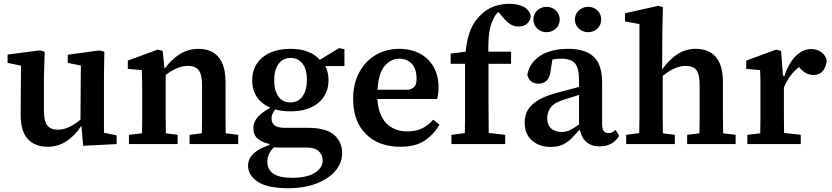

<svg xmlns="http://www.w3.org/2000/svg" viewBox="-20 -761 4394 1014"><path d="M419 9 410 -97Q376 -45 331.5 -15.5Q287 14 231 14Q164 14 126 -27.5Q88 -69 89 -163L91 -414L20 -429V-473L191 -495L216 -488L212 -358V-175Q212 -121 230 -98.5Q248 -76 285 -76Q315 -76 346 -90.5Q377 -105 405 -129L407 -415L338 -429V-472L506 -495L531 -488L529 -358V-60L596 -46V0Z M661 0V-49L730 -57Q731 -95 731 -137Q731 -179 731 -213V-267Q731 -305 730.5 -332.5Q730 -360 729 -391L655 -397V-441L813 -499L839 -492L849 -399H850Q885 -447 929.5 -475Q974 -503 1028 -503Q1097 -503 1134 -459.5Q1171 -416 1171 -327V-213Q1171 -178 1171 -136.5Q1171 -95 1172 -57L1238 -49V0H981V-49L1046 -57Q1047 -95 1047 -136.5Q1047 -178 1047 -213V-311Q1047 -367 1029.5 -390Q1012 -413 973 -413Q917 -413 855 -365V-213Q855 -179 855 -137Q855 -95 856 -57L918 -49V0Z M1392 94Q1392 134 1423.5 156Q1455 178 1522 178Q1602 178 1643 151.5Q1684 125 1684 87Q1684 56 1663 37Q1642 18 1595 18H1473Q1460 18 1449 18Q1438 18 1427 17Q1392 49 1392 94ZM1513 -220Q1555 -220 1578 -252.5Q1601 -285 1601 -340Q1601 -393 1578.5 -424Q1556 -455 1515 -455Q1474 -455 1451 -423.5Q1428 -392 1428 -338Q1428 -283 1450 -251.5Q1472 -220 1513 -220ZM1514 -173Q1468 -173 1434 -183Q1414 -160 1414 -135Q1414 -111 1430.5 -98.5Q1447 -86 1484 -86H1606Q1701 -86 1744 -49Q1787 -12 1787 49Q1787 99 1751.5 141Q1716 183 1652 208Q1588 233 1501 233Q1393 233 1341.5 199Q1290 165 1290 114Q1290 42 1403 5V-1Q1363 -9 1340.5 -29Q1318 -49 1318 -84Q1318 -116 1340.5 -142Q1363 -168 1408 -192Q1362 -212 1337 -248.5Q1312 -285 1312 -337Q1312 -413 1366.5 -458Q1421 -503 1514 -503Q1570 -503 1608.5 -487Q1647 -471 1669 -445L1771 -507L1799 -501V-412H1698Q1715 -380 1715 -338Q1715 -263 1661.5 -218Q1608 -173 1514 -173Z M2088 -451Q2045 -451 2012 -413.5Q1979 -376 1974 -287H2137Q2163 -293 2171.5 -307Q2180 -321 2180 -344Q2180 -397 2155 -424Q2130 -451 2088 -451ZM2094 14Q1980 14 1912.5 -53Q1845 -120 1845 -239Q1845 -319 1877 -378.5Q1909 -438 1964 -470.5Q2019 -503 2088 -503Q2151 -503 2197.5 -478Q2244 -453 2270 -407.5Q2296 -362 2296 -300Q2296 -282 2294 -266Q2292 -250 2289 -238H1973Q1978 -153 2020.5 -110Q2063 -67 2130 -67Q2177 -67 2209.5 -83Q2242 -99 2268 -129L2301 -102Q2269 -49 2221.5 -17.5Q2174 14 2094 14Z M2364 0V-49L2435 -58Q2436 -97 2436 -135.5Q2436 -174 2436 -213V-424H2360V-478L2439 -488Q2447 -562 2466.5 -607Q2486 -652 2523 -686Q2553 -715 2591.5 -728Q2630 -741 2670 -741Q2713 -741 2743.5 -726Q2774 -711 2783 -678Q2782 -654 2765.5 -637.5Q2749 -621 2718 -621Q2694 -621 2674.5 -633.5Q2655 -646 2635 -671L2612 -698Q2608 -694 2603.5 -689.5Q2599 -685 2595 -678Q2576 -648 2567 -607Q2558 -566 2559 -488H2679V-424H2560V-213Q2560 -175 2560.5 -136Q2561 -97 2561 -59L2648 -49V0Z M3147 12Q3104 12 3077.5 -10.5Q3051 -33 3043 -74H3039Q3017 -49 2996.5 -28.5Q2976 -8 2950 3.5Q2924 15 2887 15Q2829 15 2790 -18.5Q2751 -52 2751 -114Q2751 -150 2767 -179Q2783 -208 2821.5 -231.5Q2860 -255 2929 -273Q2957 -280 2984 -287.5Q3011 -295 3038 -302V-335Q3038 -402 3016.5 -426.5Q2995 -451 2945 -451Q2933 -451 2921.5 -450Q2910 -449 2897 -446L2889 -393Q2885 -354 2868 -336.5Q2851 -319 2825 -319Q2800 -319 2785 -331.5Q2770 -344 2765 -366Q2776 -429 2832.5 -466Q2889 -503 2982 -503Q3071 -503 3115.5 -461.5Q3160 -420 3160 -324V-104Q3160 -79 3169 -68.5Q3178 -58 3194 -58Q3214 -58 3231 -75L3250 -44Q3217 12 3147 12ZM2870 -137Q2870 -101 2891 -82.5Q2912 -64 2946 -64Q2969 -64 2989.5 -73.5Q3010 -83 3038 -104V-260Q3018 -253 2998.5 -247Q2979 -241 2959 -235Q2905 -218 2887.5 -192.5Q2870 -167 2870 -137ZM2866 -591Q2838 -591 2817.5 -610Q2797 -629 2797 -658Q2797 -687 2817.5 -706Q2838 -725 2866 -725Q2895 -725 2915.5 -706Q2936 -687 2936 -658Q2936 -629 2915.5 -610Q2895 -591 2866 -591ZM3086 -591Q3058 -591 3037 -610Q3016 -629 3016 -658Q3016 -687 3037 -706Q3058 -725 3086 -725Q3115 -725 3135 -706Q3155 -687 3155 -658Q3155 -629 3135 -610Q3115 -591 3086 -591Z M3287 0V-49L3356 -58Q3357 -96 3357 -137.5Q3357 -179 3357 -213V-634L3281 -648V-691L3455 -730L3481 -724L3478 -589L3477 -396H3478Q3513 -445 3556.5 -474Q3600 -503 3655 -503Q3724 -503 3761 -459.5Q3798 -416 3798 -327V-213Q3798 -178 3798 -136.5Q3798 -95 3799 -57L3865 -49V0H3609V-49L3674 -57Q3675 -95 3675 -136.5Q3675 -178 3675 -213V-311Q3675 -368 3658 -390.5Q3641 -413 3601 -413Q3545 -413 3480 -360V-213Q3480 -179 3480 -137Q3480 -95 3481 -57L3544 -49V0Z M3927 0V-49L3995 -57Q3996 -95 3996 -137Q3996 -179 3996 -213V-267Q3996 -305 3996 -332.5Q3996 -360 3994 -391L3921 -397V-441L4079 -499L4105 -492L4115 -362L4120 -361V-355H4121Q4144 -426 4181.5 -464Q4219 -502 4264 -502Q4295 -502 4317 -486Q4339 -470 4346 -444Q4344 -408 4326 -386.5Q4308 -365 4276 -365Q4254 -365 4237 -374.5Q4220 -384 4205 -401L4200 -407Q4148 -367 4120 -299V-213Q4120 -179 4120 -138Q4120 -97 4121 -59L4209 -49V0Z"/></svg>

Font: Source Serif 4 SmText Semibold
Style: Regular
Weight: 600
Designer: Frank Grießhammer
Foundry: Adobe
Version: Version 4.005;hotconv 1.1.0;makeotfexe 2.6.0